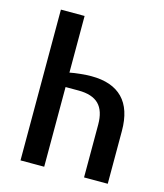

<svg xmlns="http://www.w3.org/2000/svg" viewBox="-106 -781 737 861"><g transform="rotate(15 262.5 -350.0)"><path d="M180 -700V-437Q199 -441 228 -444Q257 -447 280 -447Q376 -447 425.5 -396.5Q475 -346 475 -245V0H365V-245Q365 -309 334.5 -339.5Q304 -370 240 -370H180V0H70V-700Z"/></g></svg>

Font: Cuprum SemiBold
Style: Regular
Weight: 600
Designer: Jovanny Lemonad
Foundry: Jovanny Lemonad
Version: Version 3.000